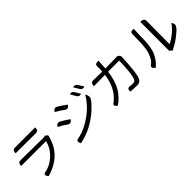

<svg xmlns="http://www.w3.org/2000/svg" viewBox="256 -2087 3428 3428"><g transform="rotate(-45 1970.0 -373.0)"><path d="M231 -665Q231 -745 296 -745H805V-727Q805 -662 740 -662L231 -665ZM852 -497Q878 -481 865 -452Q817 -275 719 -168Q584 -20 361 41Q299 -30 360 -51Q521 -75 651 -213Q737 -304 770 -434H141Q141 -515 206 -515L766 -509Q806 -509 821 -517Z M1661 -723Q1716 -746 1749 -691L1809 -591Q1752 -565 1720 -621L1661 -723ZM1791 -770Q1847 -794 1881 -739L1943 -641Q1886 -615 1852 -670L1791 -770ZM1244 -694Q1289 -761 1344 -728Q1385 -708 1506 -620Q1459 -551 1406 -588Q1367 -622 1244 -694ZM1185 35Q1139 -46 1202 -61Q1326 -79 1462 -156Q1722 -302 1853 -529Q1901 -446 1862 -395Q1835 -345 1735 -252Q1497 -31 1185 35ZM1093 -468Q1138 -536 1194 -504Q1266 -466 1357 -401Q1312 -331 1258 -367Q1191 -418 1093 -468Z M2448 -787 2442 -712Q2441 -667 2437 -602L2739 -607L2751 -601Q2795 -579 2790 -530Q2774 -143 2729 -47Q2700 14 2622 14Q2582 14 2461 7Q2451 -76 2516 -69Q2536 -65 2600 -65Q2643 -65 2658 -98Q2683 -149 2696 -284Q2709 -420 2709 -527H2429Q2403 -320 2328 -192Q2254 -64 2122 27Q2049 -32 2104 -66Q2108 -63 2152 -106Q2314 -253 2350 -527L2067 -523Q2067 -608 2132 -607L2357 -602L2361 -705L2359 -722Q2354 -787 2419 -787Z M3464 -21 3465 -750Q3557 -750 3557 -685L3553 -99Q3628 -133 3709 -199Q3791 -265 3845 -345Q3892 -277 3850 -228Q3831 -193 3737 -119Q3644 -46 3551 0L3517 23ZM3081 25Q3006 -26 3052 -72Q3132 -116 3180 -272Q3210 -366 3210 -674Q3203 -747 3268 -747H3295Q3290 -675 3289 -610Q3290 -365 3259 -250Q3213 -85 3081 25Z"/></g></svg>

Font: Swei Toothpaste CJK TC
Style: Regular
Weight: 400
Version: Version 1.0